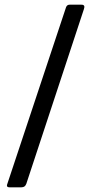

<svg xmlns="http://www.w3.org/2000/svg" viewBox="-20 -762 389 817"><path d="M20 35Q7 35 10 24L261 -731Q265 -742 276 -742H327Q344 -742 337 -723L92 20Q89 28 84 31.5Q79 35 71 35H20Z"/></svg>

Font: Libre Franklin Thin Medium
Style: Regular
Weight: 500
Version: Version 3.000